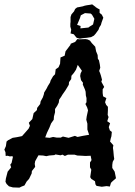

<svg xmlns="http://www.w3.org/2000/svg" viewBox="-50 -856 620 879"><path d="M39 3 9 2 -9 -3 -20 -14 -25 -24 -23 -39 -15 -70 1 -90 -3 -102 3 -110 9 -137 7 -141 -5 -140 -15 -143 -24 -142 -25 -159 -30 -171 -23 -187 -20 -208 -13 -214 8 -225 27 -228 42 -231 51 -233 67 -251 81 -267 87 -280 82 -294 98 -311 104 -338 119 -352 120 -362 134 -380 136 -392 146 -410 151 -425 152 -432 163 -450 169 -462 179 -478 182 -488 193 -507 202 -516 205 -539 218 -548 225 -564 227 -593 246 -601 250 -621 272 -650 274 -656 294 -664 304 -677 314 -676 342 -677 352 -675 362 -670 370 -659 386 -642 390 -621 397 -604 398 -587 403 -580 407 -561 409 -546 404 -531 408 -522 412 -510 417 -491 414 -482 427 -458 420 -447V-430L422 -415L437 -407L431 -388L436 -376L444 -367V-350L443 -330L447 -320L441 -301L454 -292L448 -274L453 -259L462 -252L460 -232L457 -222L454 -208L469 -191L467 -179L469 -165L471 -142L473 -128L466 -115L464 -101V-87L475 -70L481 -40L465 -26L458 -19L453 -2L438 -4L416 -1L392 -5L387 -12L385 -26L368 -37L363 -45L368 -79L362 -90V-112L369 -123L365 -143L341 -142L326 -143L304 -144L291 -148H286H261L247 -142L236 -148L227 -145L204 -149L199 -146L175 -144L162 -141L147 -144L126 -145L111 -118L109 -106L111 -92L96 -73L95 -62L83 -37L72 -25L62 -7L49 -2ZM177 -225 193 -229 210 -226H228L238 -231L264 -225L293 -234L305 -229L329 -234L358 -239L350 -263V-277V-290L345 -308L347 -323L353 -351L349 -364L341 -380L346 -388V-407L343 -419L342 -436L339 -446L329 -469L330 -477L321 -489L317 -508L319 -520L325 -532L306 -559L298 -537L288 -522L277 -509L276 -494L266 -480L265 -468L250 -443L236 -423L230 -413L221 -400L219 -386L212 -372L202 -357V-342L197 -323L196 -308L184 -291L176 -271L165 -248L157 -227ZM315 -679 301 -683 295 -690 288 -699 273 -703 276 -720 272 -734V-747L273 -756V-767V-778L277 -790L289 -804L294 -815L303 -822L314 -824L329 -827L338 -830L348 -832L362 -834L372 -836L380 -830L388 -824H387L398 -817L406 -813V-797L416 -789L423 -775L419 -764L415 -753L412 -742L405 -731L401 -720L388 -702L380 -693L367 -686L347 -683L335 -682L327 -681ZM318 -726 355 -730 360 -734 376 -744 382 -770 371 -789 365 -794 339 -796 320 -786 316 -773 303 -742 319 -737Z"/></svg>

Font: Winky Rough
Style: Italic
Weight: 400
Italic angle: -8.97852°
Designer: Simon Atzbach
Foundry: typofactur
Version: Version 1.206